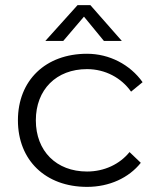

<svg xmlns="http://www.w3.org/2000/svg" viewBox="-20 -720 617 750"><path d="M530 -84 486 -126C448 -79 388 -50 320 -50C200 -50 120 -130 120 -250C120 -370 200 -450 320 -450C391 -450 454 -416 492 -362L537 -399C488 -468 407 -510 320 -510C158 -510 50 -406 50 -250C50 -94 158 10 320 10C407 10 483 -25 530 -84ZM333 -700H283L157 -560H227L308 -655L386 -560H456Z"/></svg>

Font: Gully Light
Style: Regular
Weight: 300
Designer: jaikishan Patel
Foundry: MagicType
Version: Version 1.000;Glyphs 3.2 (3242)